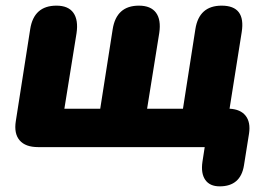

<svg xmlns="http://www.w3.org/2000/svg" viewBox="-20 -521 947 680"><path d="M758 139Q723 139 707 116Q691 93 697 52L705 0H115Q70 0 49.5 -24Q29 -48 36 -92L87 -418Q100 -501 180 -501Q222 -501 240 -475.5Q258 -450 251 -403L208 -136H335L379 -417Q392 -501 472 -501Q514 -501 532.5 -476Q551 -451 544 -404L501 -136H628L672 -418Q685 -501 765 -501Q851 -501 836 -407L793 -136Q832 -134 850 -111Q868 -88 862 -48L844 65Q832 139 758 139Z"/></svg>

Font: Nunito Black
Style: Italic
Weight: 900
Italic angle: -9°
Designer: Vernon Adams
Foundry: Vernon Adams
Version: Version 3.601; ttfautohint (v1.8.2.53-6de2)